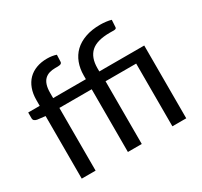

<svg xmlns="http://www.w3.org/2000/svg" viewBox="-152 -938 1197 1140"><g transform="rotate(-30 447.0 -368.5)"><path d="M103 0V-429L49 -435.5Q37.5 -437.5 30.8 -443.2Q24 -449 24 -459.5V-499H103V-538Q103 -581.5 115.5 -615.5Q128 -649.5 151 -672.8Q174 -696 206.8 -708.2Q239.5 -720.5 280 -720.5Q315 -720.5 343 -711L341 -663Q340.5 -657 337 -653.8Q333.5 -650.5 327.5 -649Q321.5 -647.5 313.5 -647.5Q305.5 -647.5 295.5 -647.5Q272.5 -647.5 254 -641.8Q235.5 -636 222.2 -623Q209 -610 202 -588.2Q195 -566.5 195 -535V-499H419.5V-524.5Q419.5 -571 434.2 -610.2Q449 -649.5 478.2 -677.5Q507.5 -705.5 551.8 -721.2Q596 -737 654.5 -737Q673.5 -737 694 -734.5Q714.5 -732 729 -727.5L726 -677.5Q725.5 -672.5 722.2 -670.2Q719 -668 713.2 -667.2Q707.5 -666.5 699.5 -666.8Q691.5 -667 681 -667Q591 -667 551.2 -630.5Q511.5 -594 511.5 -521.5V-499H819.5V0H724.5V-430H514.5V0H419.5V-430H198V0Z"/></g></svg>

Font: Lato Medium
Style: Regular
Weight: 500
Designer: Lukasz Dziedzic
Foundry: tyPoland Lukasz Dziedzic
Version: Version 2.006; 2014-01-15